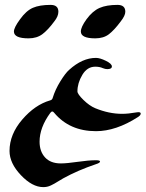

<svg xmlns="http://www.w3.org/2000/svg" viewBox="-20 -763 596 786"><path d="M370 -606Q311 -606 311 -634Q311 -652 334 -684Q359 -718 387.5 -730.5Q416 -743 461 -743Q493 -743 493 -715Q493 -699 474 -675Q448 -640 426 -623Q404 -606 370 -606ZM97 -606Q37 -606 37 -634Q37 -650 62 -684Q87 -719 114.5 -731Q142 -743 187 -743Q219 -743 219 -715Q219 -696 202 -675Q177 -641 154 -623.5Q131 -606 97 -606ZM157 3Q112 3 65.5 -46Q19 -95 19 -145Q19 -213 71 -273.5Q123 -334 185 -352Q194 -354 196 -363Q206 -396 227 -430Q248 -464 263 -477Q317 -526 373 -526Q389 -526 413.5 -514Q438 -502 438 -491Q438 -480 419 -480Q411 -480 401 -484Q388 -490 370 -490Q337 -490 317 -456.5Q297 -423 297 -389Q297 -378 321.5 -354Q346 -330 370 -320Q426 -297 480 -297Q505 -297 539 -303Q556 -306 556 -298Q556 -291 545 -284Q455 -226 373 -226Q265 -226 202 -301Q194 -312 186 -301Q142 -241 142 -183Q142 -143 164.5 -118.5Q187 -94 229 -94Q253 -94 298 -100.5Q343 -107 373 -107Q390 -107 389.5 -101.5Q389 -96 373 -91Q299 -66 239 -33Q232 -29 220.5 -22Q209 -15 203 -11.5Q197 -8 188.5 -4Q180 0 172.5 1.5Q165 3 157 3Z"/></svg>

Font: Joscelyn
Style: Regular
Weight: 400
Designer: Peter S. Baker
Version: Version 1.012